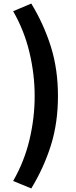

<svg xmlns="http://www.w3.org/2000/svg" viewBox="-20 -857 429 1080"><path d="M156 203 54 161Q117 51 146 -71.5Q175 -194 175 -317Q175 -438 146 -561Q117 -684 54 -794L156 -837Q227 -720 266.5 -593.5Q306 -467 306 -317Q306 -166 266.5 -40Q227 86 156 203Z"/></svg>

Font: Noto Sans JP Thin ExtraBold
Style: Regular
Weight: 800
Version: Version 2.004-H2;hotconv 1.0.118;makeotfexe 2.5.65603